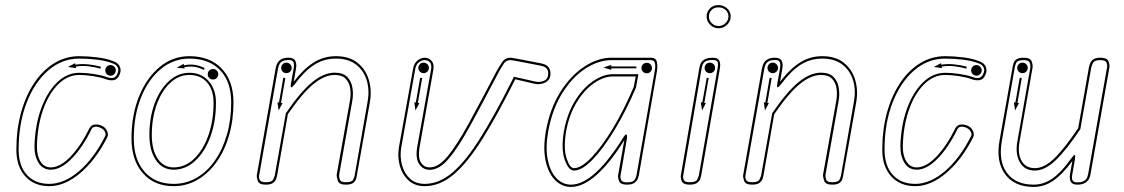

<svg xmlns="http://www.w3.org/2000/svg" viewBox="-20 -728 4432 757"><path d="M174.5 6Q115 6 79.8 -32.8Q44.5 -71.5 44.5 -138Q44.5 -216.5 63 -283.8Q81.5 -351 115 -401Q148.5 -451 193.8 -478.8Q239 -506.5 292.5 -506.5Q327 -506.5 364 -501.8Q401 -497 426 -487Q439.5 -482.5 446.8 -474Q454 -465.5 455.2 -454.8Q456.5 -444 451 -433Q443.5 -414.5 428 -412Q412.5 -409.5 393.5 -417Q373.5 -424 344.8 -428.2Q316 -432.5 292.5 -432.5Q246.5 -432.5 209.2 -395.5Q172 -358.5 149.8 -295Q127.5 -231.5 125.5 -152Q125 -115 139.5 -91.5Q154 -68 180.5 -68Q217 -68 257.8 -110.2Q298.5 -152.5 333 -223Q340 -235.5 354.2 -237Q368.5 -238.5 384 -231Q392.5 -226.5 398 -218.8Q403.5 -211 405 -202.5Q406.5 -194 403 -187Q358 -98 296.8 -46Q235.5 6 174.5 6ZM174.5 -3Q233 -3 291.8 -53.2Q350.5 -103.5 394.5 -191Q398.5 -198 394.2 -207.5Q390 -217 379.5 -222.5Q366.5 -229.5 356 -228.5Q345.5 -227.5 341 -219Q306 -147 263 -103Q220 -59 180.5 -59Q149 -59 132.2 -85.8Q115.5 -112.5 116 -152Q118 -232.5 141.5 -298Q165 -363.5 204.2 -402.2Q243.5 -441 292.5 -441Q316.5 -441 346.2 -436.8Q376 -432.5 397 -425.5Q414 -419 425.2 -420.8Q436.5 -422.5 442.5 -436.5Q447 -445.5 446.2 -453.8Q445.5 -462 439.8 -468.5Q434 -475 423 -478.5Q398.5 -488.5 362.5 -492.8Q326.5 -497 292.5 -497Q224 -497 170 -450.2Q116 -403.5 84.8 -322.5Q53.5 -241.5 53.5 -138Q53.5 -74.5 85.8 -38.8Q118 -3 174.5 -3ZM376 -457.5Q352 -464 327.8 -466.8Q303.5 -469.5 279 -465.5L280 -459.5L247.5 -464L276.5 -479L277.5 -473Q302 -477 328 -474.2Q354 -471.5 378 -465ZM416 -429.5Q407 -429.5 401 -435.8Q395 -442 395 -450.5Q395 -459 401 -465.2Q407 -471.5 416 -471.5Q424.5 -471.5 430.5 -465.2Q436.5 -459 436.5 -450.5Q436.5 -442 430.5 -435.8Q424.5 -429.5 416 -429.5Z M664.5 6Q588.5 6 543.5 -45Q498.5 -96 498.5 -182Q498.5 -274.5 528.2 -347.8Q558 -421 609.5 -463.8Q661 -506.5 726.5 -506.5Q807 -506.5 853.8 -457.8Q900.5 -409 900.5 -324.5Q900.5 -254 883 -193.8Q865.5 -133.5 833.5 -88.8Q801.5 -44 758.5 -19Q715.5 6 664.5 6ZM664.5 -3Q713.5 -3 755 -27Q796.5 -51 827 -94.5Q857.5 -138 874.5 -196.5Q891.5 -255 891.5 -324.5Q891.5 -406 847.8 -451.5Q804 -497 726.5 -497Q664 -497 614.2 -456Q564.5 -415 536 -343.8Q507.5 -272.5 507.5 -182Q507.5 -99 549.8 -51Q592 -3 664.5 -3ZM664.5 -59Q620 -59 594.5 -97Q569 -135 569 -195.5Q569 -264 589.5 -319.5Q610 -375 645.8 -408Q681.5 -441 726.5 -441Q774 -441 802.8 -408.2Q831.5 -375.5 831.5 -323.5Q831.5 -249.5 809.8 -189.8Q788 -130 750.2 -94.5Q712.5 -59 664.5 -59ZM664.5 -68Q709.5 -68 745 -101.8Q780.5 -135.5 801.2 -193.2Q822 -251 822 -323.5Q822 -373 796.5 -402.8Q771 -432.5 726.5 -432.5Q684.5 -432.5 651 -401.2Q617.5 -370 598 -316.2Q578.5 -262.5 578.5 -195.5Q578.5 -137.5 601.5 -102.8Q624.5 -68 664.5 -68ZM676.5 -461 704.5 -476.5 705 -470.5Q727 -475 746.5 -472.5Q766 -470 787 -459.5L783.5 -452.5Q762.5 -462.5 745 -464.8Q727.5 -467 706.5 -463L708.5 -458ZM820 -414.5Q811 -414.5 805 -420.5Q799 -426.5 799 -435Q799 -444 805 -450Q811 -456 820 -456Q828.5 -456 834.5 -450Q840.5 -444 840.5 -435Q840.5 -426.5 834.5 -420.5Q828.5 -414.5 820 -414.5Z M1028 0Q1001.5 0 996.5 -14.5Q991.5 -29 992.5 -37L1067 -459.5Q1069.5 -472.5 1075.5 -481.8Q1081.5 -491 1092 -495.8Q1102.5 -500.5 1117.5 -500.5Q1138 -500.5 1144.2 -488.5Q1150.5 -476.5 1147 -457.5L1138 -405.5Q1176.5 -456 1216.2 -481.2Q1256 -506.5 1304.5 -506.5Q1356.5 -506.5 1389 -480.8Q1421.5 -455 1434 -413.8Q1446.5 -372.5 1438.5 -326L1386.5 -33.5Q1386 -30 1383.8 -22Q1381.5 -14 1372.8 -7Q1364 0 1343 0Q1317 0 1312 -15Q1307 -30 1307.5 -39.5L1360 -332.5Q1364 -356 1360.8 -379Q1357.5 -402 1343.2 -417.2Q1329 -432.5 1299.5 -432.5Q1260 -432.5 1216.2 -397Q1172.5 -361.5 1115 -278L1072.5 -35.5Q1072 -32 1069.2 -23.5Q1066.5 -15 1057.5 -7.5Q1048.5 0 1028 0ZM1028 -9.5Q1052 -9.5 1057.2 -20.8Q1062.5 -32 1063.5 -37L1107 -281.5Q1165 -366.5 1211 -404Q1257 -441.5 1299.5 -441.5Q1333 -441.5 1349.5 -424Q1366 -406.5 1369.8 -380.8Q1373.5 -355 1369 -330.5L1317 -38Q1316.5 -30 1320 -19.8Q1323.5 -9.5 1343 -9.5Q1367.5 -9.5 1372.2 -19.5Q1377 -29.5 1378 -34.5L1429.5 -328Q1437.5 -372.5 1426 -411Q1414.5 -449.5 1384 -473.2Q1353.5 -497 1304.5 -497Q1257 -497 1218.8 -472.5Q1180.5 -448 1142 -396Q1122.5 -370.5 1127 -397.5L1138 -459Q1140.5 -476 1136.8 -483.8Q1133 -491.5 1117.5 -491.5Q1104.5 -491.5 1096 -487.8Q1087.5 -484 1082.8 -476.5Q1078 -469 1076 -457.5L1001.5 -35.5Q1000 -28 1004 -18.8Q1008 -9.5 1028 -9.5ZM1078.5 -292.5 1074 -324.5 1080 -324 1097 -421.5 1105 -420 1088 -322.5 1094 -321.5ZM1109 -439.5Q1100.5 -439.5 1094.5 -445.5Q1088.5 -451.5 1088.5 -460Q1088.5 -469 1094.5 -475Q1100.5 -481 1109 -481Q1117.5 -481 1123.8 -475Q1130 -469 1130 -460Q1130 -451.5 1123.8 -445.5Q1117.5 -439.5 1109 -439.5Z M1654.5 6Q1615.5 6 1590.8 -16.8Q1566 -39.5 1556.2 -75Q1546.5 -110.5 1553 -148.5L1609 -459Q1613 -479.5 1626.8 -490Q1640.5 -500.5 1654.5 -500.5Q1670.5 -500.5 1681.5 -488.2Q1692.5 -476 1688.5 -452.5L1634 -146.5Q1627.5 -106.5 1639.5 -87.2Q1651.5 -68 1674.5 -68Q1708.5 -68 1744.5 -111.2Q1780.5 -154.5 1827 -239.2Q1873.5 -324 1938.5 -448.5Q1951.5 -471 1961.8 -485.8Q1972 -500.5 1993.5 -500.5Q1996.5 -500.5 2007 -498.5Q2017.5 -496.5 2042.8 -491.8Q2068 -487 2114 -478Q2134.5 -474 2142.5 -463Q2150.5 -452 2150.5 -439Q2150.5 -413 2130 -402.8Q2109.5 -392.5 2086 -398L2011.5 -415.5L2007 -406.5Q1938 -269 1880.2 -177.2Q1822.5 -85.5 1768.2 -39.8Q1714 6 1654.5 6ZM1654.5 -3Q1711.5 -3 1764 -47.8Q1816.5 -92.5 1873.2 -183Q1930 -273.5 1999 -410.5L2006 -425.5L2088 -407Q2109.5 -402 2125.5 -409.8Q2141.5 -417.5 2141.5 -439Q2141.5 -450 2135.2 -457.8Q2129 -465.5 2112 -469Q2066 -478 2041 -482.8Q2016 -487.5 2006 -489.2Q1996 -491 1993.5 -491Q1976.5 -491 1968 -479.2Q1959.5 -467.5 1946.5 -444Q1881.5 -319.5 1834.5 -233.5Q1787.5 -147.5 1749.8 -103Q1712 -58.5 1674.5 -58.5Q1647.5 -58.5 1632.5 -81.5Q1617.5 -104.5 1625 -148.5L1679.5 -453.5Q1683 -473.5 1675.2 -482.2Q1667.5 -491 1654.5 -491Q1643 -491 1632 -482.8Q1621 -474.5 1617.5 -457.5L1562 -146.5Q1556 -110.5 1564.8 -77.8Q1573.5 -45 1596 -24Q1618.5 -3 1654.5 -3ZM1618 -292.5 1613.5 -324.5 1619.5 -324 1636.5 -421.5 1644.5 -420 1627.5 -322.5 1633.5 -321.5ZM1650 -439.5Q1641.5 -439.5 1635.5 -445.5Q1629.5 -451.5 1629.5 -460Q1629.5 -469 1635.5 -475Q1641.5 -481 1650 -481Q1658.5 -481 1664.8 -475Q1671 -469 1671 -460Q1671 -451.5 1664.8 -445.5Q1658.5 -439.5 1650 -439.5Z M2231.5 9Q2195 9 2168.2 -18.2Q2141.5 -45.5 2131 -95.2Q2120.5 -145 2132.5 -212Q2148.5 -300.5 2189.2 -365.2Q2230 -430 2283.5 -465.2Q2337 -500.5 2392 -500.5H2545.5Q2566 -500.5 2569.8 -483.8Q2573.5 -467 2570 -446.5L2498.5 -35.5Q2498 -32 2494.8 -23.5Q2491.5 -15 2482 -7.5Q2472.5 0 2452 0Q2426 0 2420.8 -14.5Q2415.5 -29 2417 -37L2441.5 -175.5Q2384.5 -84.5 2331.5 -37.8Q2278.5 9 2231.5 9ZM2231.5 0Q2276.5 0 2328.2 -46.8Q2380 -93.5 2437.5 -186Q2447.5 -202 2450.5 -196.8Q2453.5 -191.5 2452 -183L2426.5 -35Q2425 -28 2428.8 -18.5Q2432.5 -9 2452 -9Q2477 -9 2483 -20.5Q2489 -32 2489.5 -37L2561.5 -448Q2565 -467 2562.2 -479Q2559.5 -491 2545.5 -491H2392Q2339 -491 2287.2 -457Q2235.5 -423 2196.5 -360.2Q2157.5 -297.5 2141.5 -210.5Q2130 -146 2139.5 -98.8Q2149 -51.5 2173.5 -25.8Q2198 0 2231.5 0ZM2243 -55.5Q2221.5 -55.5 2206.5 -98.2Q2191.5 -141 2203.5 -212Q2216.5 -281 2247.5 -331Q2278.5 -381 2318.5 -408.2Q2358.5 -435.5 2396.5 -435.5H2497L2487.5 -382.5Q2448 -290 2403 -215.8Q2358 -141.5 2316.2 -98.5Q2274.5 -55.5 2243 -55.5ZM2243 -65Q2271.5 -65 2311.8 -106.8Q2352 -148.5 2395.8 -220.8Q2439.5 -293 2478.5 -385L2486.5 -426.5H2396.5Q2360.5 -426.5 2322.5 -400.5Q2284.5 -374.5 2254.5 -326Q2224.5 -277.5 2212 -210.5Q2201 -142.5 2213.8 -103.8Q2226.5 -65 2243 -65ZM2390 -452.5 2359 -462 2390 -472V-466H2489V-458.5H2390ZM2530 -439Q2521.5 -439 2515.2 -445Q2509 -451 2509 -459.5Q2509 -468.5 2515.2 -474.5Q2521.5 -480.5 2530 -480.5Q2538.5 -480.5 2544.5 -474.5Q2550.5 -468.5 2550.5 -459.5Q2550.5 -451 2544.5 -445Q2538.5 -439 2530 -439Z M2699 0Q2673.5 0 2668 -14Q2662.5 -28 2664.5 -37.5L2737.5 -461Q2740 -474.5 2746.2 -483.2Q2752.5 -492 2763.2 -496.2Q2774 -500.5 2789.5 -500.5Q2810 -500.5 2815.8 -489.2Q2821.5 -478 2818.5 -459.5L2744.5 -35.5Q2744 -32 2741.2 -23.5Q2738.5 -15 2729.2 -7.5Q2720 0 2699 0ZM2699 -9.5Q2724 -9.5 2729.2 -20.8Q2734.5 -32 2735.5 -37L2809.5 -460.5Q2812.5 -478 2808.5 -484.8Q2804.5 -491.5 2789.5 -491.5Q2776 -491.5 2767.2 -488.5Q2758.5 -485.5 2753.5 -478.5Q2748.5 -471.5 2746.5 -459.5L2673.5 -35Q2672 -28 2675.8 -18.8Q2679.5 -9.5 2699 -9.5ZM2748 -292.5 2743 -324.5 2749 -324 2766.5 -421.5 2774 -420 2757 -322.5 2763 -321.5ZM2779 -439.5Q2770 -439.5 2764 -445.5Q2758 -451.5 2758 -460Q2758 -469 2764 -475Q2770 -481 2779 -481Q2787.5 -481 2793.5 -475Q2799.5 -469 2799.5 -460Q2799.5 -451.5 2793.5 -445.5Q2787.5 -439.5 2779 -439.5ZM2813 -616.5Q2793.5 -616.5 2779.8 -630.5Q2766 -644.5 2766 -663Q2766 -681 2778.8 -694.5Q2791.5 -708 2813 -708Q2831.5 -708 2846.2 -695.5Q2861 -683 2861 -663Q2861 -644.5 2846.8 -630.5Q2832.5 -616.5 2813 -616.5ZM2813 -625.5Q2829 -625.5 2840.5 -636.8Q2852 -648 2852 -663Q2852 -679 2840.5 -689Q2829 -699 2813 -699Q2795 -699 2785 -688.2Q2775 -677.5 2775 -663Q2775 -648 2786 -636.8Q2797 -625.5 2813 -625.5Z M2945.5 0Q2919 0 2914 -14.5Q2909 -29 2910 -37L2984.5 -459.5Q2987 -472.5 2993 -481.8Q2999 -491 3009.5 -495.8Q3020 -500.5 3035 -500.5Q3055.5 -500.5 3061.8 -488.5Q3068 -476.5 3064.5 -457.5L3055.5 -405.5Q3094 -456 3133.8 -481.2Q3173.5 -506.5 3222 -506.5Q3274 -506.5 3306.5 -480.8Q3339 -455 3351.5 -413.8Q3364 -372.5 3356 -326L3304 -33.5Q3303.5 -30 3301.2 -22Q3299 -14 3290.2 -7Q3281.5 0 3260.5 0Q3234.5 0 3229.5 -15Q3224.5 -30 3225 -39.5L3277.5 -332.5Q3281.5 -356 3278.2 -379Q3275 -402 3260.8 -417.2Q3246.5 -432.5 3217 -432.5Q3177.5 -432.5 3133.8 -397Q3090 -361.5 3032.5 -278L2990 -35.5Q2989.5 -32 2986.8 -23.5Q2984 -15 2975 -7.5Q2966 0 2945.5 0ZM2945.5 -9.5Q2969.5 -9.5 2974.8 -20.8Q2980 -32 2981 -37L3024.5 -281.5Q3082.5 -366.5 3128.5 -404Q3174.5 -441.5 3217 -441.5Q3250.5 -441.5 3267 -424Q3283.5 -406.5 3287.2 -380.8Q3291 -355 3286.5 -330.5L3234.5 -38Q3234 -30 3237.5 -19.8Q3241 -9.5 3260.5 -9.5Q3285 -9.5 3289.8 -19.5Q3294.5 -29.5 3295.5 -34.5L3347 -328Q3355 -372.5 3343.5 -411Q3332 -449.5 3301.5 -473.2Q3271 -497 3222 -497Q3174.5 -497 3136.2 -472.5Q3098 -448 3059.5 -396Q3040 -370.5 3044.5 -397.5L3055.5 -459Q3058 -476 3054.2 -483.8Q3050.5 -491.5 3035 -491.5Q3022 -491.5 3013.5 -487.8Q3005 -484 3000.2 -476.5Q2995.5 -469 2993.5 -457.5L2919 -35.5Q2917.5 -28 2921.5 -18.8Q2925.5 -9.5 2945.5 -9.5ZM2996 -292.5 2991.5 -324.5 2997.5 -324 3014.5 -421.5 3022.5 -420 3005.5 -322.5 3011.5 -321.5ZM3026.5 -439.5Q3018 -439.5 3012 -445.5Q3006 -451.5 3006 -460Q3006 -469 3012 -475Q3018 -481 3026.5 -481Q3035 -481 3041.2 -475Q3047.5 -469 3047.5 -460Q3047.5 -451.5 3041.2 -445.5Q3035 -439.5 3026.5 -439.5Z M3588.5 6Q3529 6 3493.8 -32.8Q3458.5 -71.5 3458.5 -138Q3458.5 -216.5 3477 -283.8Q3495.5 -351 3529 -401Q3562.5 -451 3607.8 -478.8Q3653 -506.5 3706.5 -506.5Q3741 -506.5 3778 -501.8Q3815 -497 3840 -487Q3853.5 -482.5 3860.8 -474Q3868 -465.5 3869.2 -454.8Q3870.5 -444 3865 -433Q3857.5 -414.5 3842 -412Q3826.5 -409.5 3807.5 -417Q3787.5 -424 3758.8 -428.2Q3730 -432.5 3706.5 -432.5Q3660.5 -432.5 3623.2 -395.5Q3586 -358.5 3563.8 -295Q3541.5 -231.5 3539.5 -152Q3539 -115 3553.5 -91.5Q3568 -68 3594.5 -68Q3631 -68 3671.8 -110.2Q3712.5 -152.5 3747 -223Q3754 -235.5 3768.2 -237Q3782.5 -238.5 3798 -231Q3806.5 -226.5 3812 -218.8Q3817.5 -211 3819 -202.5Q3820.5 -194 3817 -187Q3772 -98 3710.8 -46Q3649.5 6 3588.5 6ZM3588.5 -3Q3647 -3 3705.8 -53.2Q3764.5 -103.5 3808.5 -191Q3812.5 -198 3808.2 -207.5Q3804 -217 3793.5 -222.5Q3780.5 -229.5 3770 -228.5Q3759.5 -227.5 3755 -219Q3720 -147 3677 -103Q3634 -59 3594.5 -59Q3563 -59 3546.2 -85.8Q3529.5 -112.5 3530 -152Q3532 -232.5 3555.5 -298Q3579 -363.5 3618.2 -402.2Q3657.5 -441 3706.5 -441Q3730.5 -441 3760.2 -436.8Q3790 -432.5 3811 -425.5Q3828 -419 3839.2 -420.8Q3850.5 -422.5 3856.5 -436.5Q3861 -445.5 3860.2 -453.8Q3859.5 -462 3853.8 -468.5Q3848 -475 3837 -478.5Q3812.5 -488.5 3776.5 -492.8Q3740.5 -497 3706.5 -497Q3638 -497 3584 -450.2Q3530 -403.5 3498.8 -322.5Q3467.5 -241.5 3467.5 -138Q3467.5 -74.5 3499.8 -38.8Q3532 -3 3588.5 -3ZM3790 -457.5Q3766 -464 3741.8 -466.8Q3717.5 -469.5 3693 -465.5L3694 -459.5L3661.5 -464L3690.5 -479L3691.5 -473Q3716 -477 3742 -474.2Q3768 -471.5 3792 -465ZM3830 -429.5Q3821 -429.5 3815 -435.8Q3809 -442 3809 -450.5Q3809 -459 3815 -465.2Q3821 -471.5 3830 -471.5Q3838.5 -471.5 3844.5 -465.2Q3850.5 -459 3850.5 -450.5Q3850.5 -442 3844.5 -435.8Q3838.5 -429.5 3830 -429.5Z M4055.5 9Q3980 9 3943 -41Q3906 -91 3921 -174.5L3973 -467Q3974 -470.5 3976 -478.5Q3978 -486.5 3987 -493.5Q3996 -500.5 4016.5 -500.5Q4042.5 -500.5 4047.8 -485.5Q4053 -470.5 4051 -461L3999.5 -168Q3991.5 -122.5 4007.8 -93.8Q4024 -65 4060.5 -65Q4096.5 -65 4136.5 -103.2Q4176.5 -141.5 4231 -223L4273.5 -463.5Q4274.5 -467 4277.2 -476Q4280 -485 4289.2 -492.8Q4298.5 -500.5 4318 -500.5Q4345 -500.5 4350.5 -486Q4356 -471.5 4354 -462L4279.5 -41Q4277.5 -27.5 4271 -18.5Q4264.5 -9.5 4253.8 -4.8Q4243 0 4227.5 0Q4207.5 0 4201.5 -12Q4195.5 -24 4199 -43L4208 -93.5Q4169.5 -41 4133.2 -16Q4097 9 4055.5 9ZM4055.5 0Q4095 0 4130 -24.5Q4165 -49 4203 -102.5Q4214.5 -118.5 4217.5 -116.8Q4220.5 -115 4218 -99L4208 -41.5Q4204.5 -24.5 4208.8 -16.8Q4213 -9 4227.5 -9Q4241 -9 4249.8 -12.5Q4258.5 -16 4263.5 -23.5Q4268.5 -31 4270.5 -43L4345 -463.5Q4346.5 -472 4342.5 -481.5Q4338.5 -491 4318 -491Q4294.5 -491 4289 -479.2Q4283.5 -467.5 4282.5 -462L4239.5 -219Q4184.5 -136.5 4142 -96Q4099.5 -55.5 4060.5 -55.5Q4019.5 -55.5 4001 -88.2Q3982.5 -121 3991 -169.5L4042.5 -462.5Q4043.5 -471 4039.8 -481Q4036 -491 4016.5 -491Q3992 -491 3987.2 -481Q3982.5 -471 3981.5 -465.5L3930 -172.5Q3916 -92.5 3950 -46.2Q3984 0 4055.5 0ZM3982 -292.5 3977.5 -324.5 3983.5 -324 4000.5 -421.5 4008.5 -420 3991.5 -322.5 3997.5 -321.5ZM4011.5 -439.5Q4002.5 -439.5 3996.5 -445.5Q3990.5 -451.5 3990.5 -460Q3990.5 -469 3996.5 -475Q4002.5 -481 4011.5 -481Q4020 -481 4026 -475Q4032 -469 4032 -460Q4032 -451.5 4026 -445.5Q4020 -439.5 4011.5 -439.5Z"/></svg>

Font: Edu AU VIC WA NT Arrows
Style: Regular
Weight: 400
Designer: Tina and Corey Anderson, Eben Sorkin, Mirko Velimirovic
Foundry: Google for Education
Version: Version 1.001